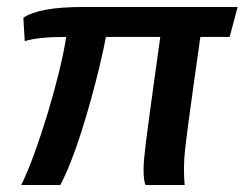

<svg xmlns="http://www.w3.org/2000/svg" viewBox="-20 -531 702 551"><path d="M41 0Q60 -39 79.5 -93Q99 -147 117 -206.5Q135 -266 149 -323Q163 -380 170 -425Q126 -425 98.5 -422Q71 -419 51 -413L47 -480Q69 -495 111 -503Q153 -511 223 -511H662L639 -425H555Q543 -339 534.5 -279.5Q526 -220 521 -181Q516 -142 513 -117.5Q510 -93 509 -76.5Q508 -60 508 -45Q508 -32 508.5 -20.5Q509 -9 510 0H398Q395 -5 393.5 -16.5Q392 -28 392 -44Q392 -57 393.5 -74Q395 -91 398 -116.5Q401 -142 406.5 -182Q412 -222 420 -281.5Q428 -341 440 -425H284Q277 -388 266 -342Q255 -296 241.5 -247Q228 -198 213 -151Q198 -104 182.5 -65Q167 -26 153 0Z"/></svg>

Font: Chivo Medium
Style: Italic
Weight: 500
Italic angle: -8.05°
Designer: Hector Gatti
Foundry: Omnibus-Type
Version: Version 2.002